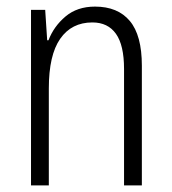

<svg xmlns="http://www.w3.org/2000/svg" viewBox="-20 -562 521 582"><path d="M268 -542Q337 -542 373.5 -498.5Q410 -455 410 -363V0H356V-353Q356 -425 331.5 -459.5Q307 -494 260 -494Q197 -494 162.5 -444.5Q128 -395 128 -294V0H74V-532H117L123 -440H127Q143 -482 178.5 -512Q214 -542 268 -542Z"/></svg>

Font: Noto Sans Condensed Light
Style: Regular
Weight: 300
Width: 3
Designer: Monotype Design Team
Foundry: Monotype Imaging Inc.
Version: Version 2.013; ttfautohint (v1.8.4.7-5d5b)